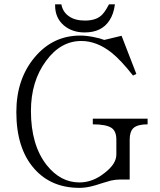

<svg xmlns="http://www.w3.org/2000/svg" viewBox="-20 -864 748 900"><path d="M671.9 -307.6H415V-281.2Q478.5 -281.2 503.9 -263.7Q525.4 -248 525.4 -210V-139.6Q525.4 -95.7 470.7 -53.7Q415 -8.8 352.5 -8.8Q263.7 -8.8 199.2 -89.8Q125 -183.6 125 -343.8Q125 -483.4 196.3 -579.1Q264.6 -671.9 361.3 -671.9Q433.6 -671.9 502.9 -617.2Q546.9 -582 603.5 -509.8L619.1 -517.6L549.8 -696.3L468.8 -676.8Q449.2 -684.6 418.9 -690.4Q383.8 -697.3 356.4 -697.3Q228.5 -697.3 143.6 -596.7Q56.6 -494.1 56.6 -338.9Q56.6 -168 140.6 -73.2Q219.7 16.6 352.5 16.6Q377.9 16.6 407.2 9.8Q424.8 5.9 457 -4.9Q486.3 -13.7 500 -17.6Q523.4 -22.5 543 -22.5H587.9V-210Q587.9 -247.1 605.5 -263.7Q625 -281.2 671.9 -281.2ZM491.2 -843.8 488.3 -838.9Q469.7 -803.7 453.1 -790Q426.8 -767.6 377.9 -767.6Q331.1 -767.6 302.7 -788.1Q274.4 -807.6 267.6 -843.8H238.3V-838.9Q238.3 -779.3 280.3 -744.1Q319.3 -711.9 377 -711.9Q457 -711.9 493.2 -768.6Q512.7 -797.9 518.6 -842.8L519.5 -843.8Z"/></svg>

Font: Batang
Style: Regular
Weight: 400
Version: Version 2.21